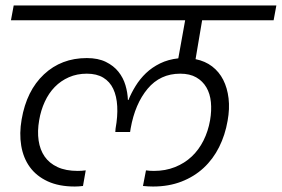

<svg xmlns="http://www.w3.org/2000/svg" viewBox="-20 -760 1029 701"><path d="M539 -79Q531 -79 521 -79.5Q511 -80 502 -81L513 -138Q520 -137 527 -136.5Q534 -136 542 -136Q584 -136 619 -150Q654 -164 680 -188.5Q706 -213 723 -247Q740 -281 747 -321Q753 -356 750 -387Q747 -418 733.5 -441Q720 -464 696.5 -477.5Q673 -491 638 -491Q565 -491 519 -436Q473 -381 457 -291L455 -278H401L402 -291Q410 -335 408 -372Q406 -409 393.5 -435.5Q381 -462 357 -476.5Q333 -491 297 -491Q261 -491 231.5 -478Q202 -465 180 -442.5Q158 -420 143.5 -388.5Q129 -357 123 -321Q116 -281 121 -247Q126 -213 143 -188.5Q160 -164 190 -150Q220 -136 264 -136Q271 -136 278 -136.5Q285 -137 293 -138L283 -81Q274 -80 267.5 -79.5Q261 -79 253 -79Q195 -79 154 -98Q113 -117 89 -150Q65 -183 57.5 -228Q50 -273 59 -324Q77 -429 140.5 -488.5Q204 -548 297 -548Q338 -548 366.5 -534Q395 -520 412.5 -498Q430 -476 438 -449Q446 -422 447 -395H449Q459 -420 475 -446Q491 -472 513 -493Q535 -514 564.5 -528.5Q594 -543 631 -547L656 -686H20L30 -740H989L979 -686H718L694 -544Q729 -537 754.5 -517.5Q780 -498 795 -468.5Q810 -439 814.5 -401Q819 -363 811 -319Q802 -267 780 -223Q758 -179 723.5 -147Q689 -115 642.5 -97Q596 -79 539 -79Z"/></svg>

Font: SVN-Poppins Light
Style: Italic
Weight: 300
Italic angle: -10°
Designer: Ninad Kale (Devanagari), Jonny Pinhorn (Latin)
Foundry: Indian Type Foundry
Version: Version 3.002 2017; ttfautohint (v1.8.3)